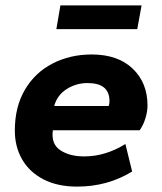

<svg xmlns="http://www.w3.org/2000/svg" viewBox="-20 -682 600 712"><path d="M266 10Q193 10 141 -17Q89 -44 62 -91Q35 -138 35 -198Q35 -286 72.5 -349.5Q110 -413 175 -446.5Q240 -480 320 -480Q417 -480 472 -427.5Q527 -375 527 -291Q527 -269 519.5 -244Q512 -219 498 -199H176Q169 -148 203.5 -125Q238 -102 292 -102Q333 -102 371.5 -114Q410 -126 445 -148L470 -46Q379 10 266 10ZM181 -289H383Q386 -296 386 -307Q386 -374 305 -374Q262 -374 227 -351.5Q192 -329 181 -289ZM189 -574 204 -662H505L489 -574Z"/></svg>

Font: Gantari
Style: Bold Italic
Weight: 700
Italic angle: -10°
Designer: Anugrah Pasau
Foundry: Lafontype
Version: Version 1.000; ttfautohint (v1.8.4.7-5d5b)